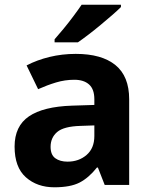

<svg xmlns="http://www.w3.org/2000/svg" viewBox="-20 -786 644 816"><path d="M302 -557Q412 -557 470.5 -509.5Q529 -462 529 -364V0H425L396 -74H392Q357 -30 318 -10Q279 10 211 10Q138 10 90 -32.5Q42 -75 42 -163Q42 -250 103 -291.5Q164 -333 286 -337L381 -340V-364Q381 -407 358.5 -427Q336 -447 296 -447Q256 -447 218 -435.5Q180 -424 142 -407L93 -508Q137 -531 190.5 -544Q244 -557 302 -557ZM381 -253 323 -251Q251 -249 223 -225Q195 -201 195 -162Q195 -128 215 -113.5Q235 -99 267 -99Q315 -99 348 -127.5Q381 -156 381 -208ZM494 -766V-756Q480 -742 457 -722Q434 -702 407.5 -680Q381 -658 355.5 -638.5Q330 -619 311 -606H212V-619Q228 -637 249.5 -663Q271 -689 291.5 -716.5Q312 -744 327 -766Z"/></svg>

Font: Noto IKEA Arabic
Style: Bold
Weight: 700
Designer: Monotype Design Team
Foundry: Monotype Imaging Inc.
Version: Version 1.200